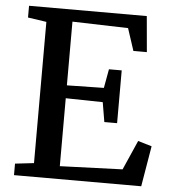

<svg xmlns="http://www.w3.org/2000/svg" viewBox="-53 -791 742 839"><g transform="rotate(5 318.0 -371.5)"><path d="M122 -60V-679.5L40.5 -691.5V-743H557L571 -586H512L480 -683.5L235.5 -690.5V-411L397.5 -414L412.5 -497H468.5V-265.5H412.5L398 -351.5L235.5 -354.5V-56.5L510 -66.5L567 -196L627.5 -178L597.5 0H39.5V-50.5Z"/></g></svg>

Font: Merriweather 20pt Medium
Style: Regular
Weight: 500
Version: Version 2.100